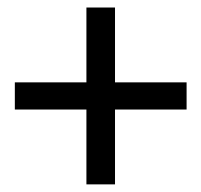

<svg xmlns="http://www.w3.org/2000/svg" viewBox="-20 -561 536 511"><path d="M210 -269.5H19.5V-341.8H210V-541H286.1V-341.8H476.6V-269.5H286.1V-70.3H210Z"/></svg>

Font: Reddit Sans Strawberry
Style: Regular
Weight: 400
Designer: Stephen Hutchings
Foundry: Reddit
Version: Version 1.013